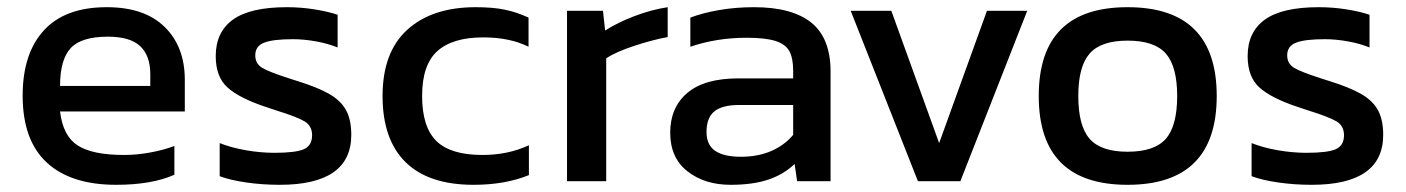

<svg xmlns="http://www.w3.org/2000/svg" viewBox="-20 -504 3911 534"><path d="M43 -238Q43 -355 102 -419.5Q161 -484 277 -484Q382 -484 438 -429Q494 -374 494 -282V-194H147Q155 -126 196 -99.5Q237 -73 325 -73Q361 -73 398.5 -80Q436 -87 465 -98V-18Q402 10 303 10Q177 10 110 -52Q43 -114 43 -238ZM398 -265V-298Q398 -349 370 -375.5Q342 -402 280 -402Q206 -402 176.5 -370Q147 -338 147 -265Z M591 -14V-106Q624 -93 664.5 -86Q705 -79 744 -79Q802 -79 825 -89Q848 -99 848 -128Q848 -154 827 -166.5Q806 -179 748 -197L718 -207Q646 -231 613 -260.5Q580 -290 580 -348Q580 -415 628 -449.5Q676 -484 778 -484Q817 -484 854.5 -478Q892 -472 919 -463V-372Q892 -383 858.5 -389Q825 -395 795 -395Q740 -395 715 -385.5Q690 -376 690 -350Q690 -327 709 -315.5Q728 -304 784 -286L806 -279Q864 -261 896 -242.5Q928 -224 942.5 -197.5Q957 -171 957 -129Q957 10 758 10Q710 10 665 3.5Q620 -3 591 -14Z M1044 -237Q1044 -359 1113 -421.5Q1182 -484 1303 -484Q1351 -484 1384.5 -477Q1418 -470 1450 -455V-374Q1398 -400 1324 -400Q1239 -400 1196.5 -362Q1154 -324 1154 -237Q1154 -151 1193.5 -112Q1233 -73 1322 -73Q1393 -73 1451 -100V-17Q1385 10 1297 10Q1172 10 1108 -53Q1044 -116 1044 -237Z M1557 -474H1657L1663 -419Q1697 -441 1744 -459Q1791 -477 1837 -484V-401Q1794 -393 1744 -376.5Q1694 -360 1666 -342V0H1557Z M1844 -135Q1844 -205 1891.5 -245.5Q1939 -286 2034 -286H2186V-307Q2186 -342 2175.5 -361.5Q2165 -381 2137 -390Q2109 -399 2057 -399Q1973 -399 1900 -374V-455Q1934 -468 1980 -476Q2026 -484 2077 -484Q2183 -484 2236.5 -441Q2290 -398 2290 -305V0H2197L2190 -48Q2160 -19 2117 -4.5Q2074 10 2012 10Q1940 10 1892 -27.5Q1844 -65 1844 -135ZM2186 -129V-212H2036Q1988 -212 1966.5 -194Q1945 -176 1945 -137Q1945 -101 1969 -84.5Q1993 -68 2041 -68Q2088 -68 2125 -84Q2162 -100 2186 -129Z M2346 -474H2459L2592 -106L2725 -474H2837L2651 0H2533Z M2869 -237Q2869 -484 3116 -484Q3364 -484 3364 -237Q3364 10 3116 10Q2869 10 2869 -237ZM3254 -237Q3254 -319 3222.5 -355Q3191 -391 3116 -391Q3042 -391 3010.5 -355Q2979 -319 2979 -237Q2979 -154 3010.5 -118Q3042 -82 3116 -82Q3191 -82 3222.5 -118Q3254 -154 3254 -237Z M3461 -14V-106Q3494 -93 3534.5 -86Q3575 -79 3614 -79Q3672 -79 3695 -89Q3718 -99 3718 -128Q3718 -154 3697 -166.5Q3676 -179 3618 -197L3588 -207Q3516 -231 3483 -260.5Q3450 -290 3450 -348Q3450 -415 3498 -449.5Q3546 -484 3648 -484Q3687 -484 3724.5 -478Q3762 -472 3789 -463V-372Q3762 -383 3728.5 -389Q3695 -395 3665 -395Q3610 -395 3585 -385.5Q3560 -376 3560 -350Q3560 -327 3579 -315.5Q3598 -304 3654 -286L3676 -279Q3734 -261 3766 -242.5Q3798 -224 3812.5 -197.5Q3827 -171 3827 -129Q3827 10 3628 10Q3580 10 3535 3.5Q3490 -3 3461 -14Z"/></svg>

Font: Kanit
Style: Regular
Weight: 400
Designer: Katatrad Team
Foundry: Cadson Demak
Version: Version 1.001